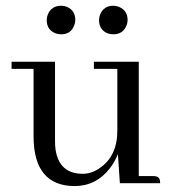

<svg xmlns="http://www.w3.org/2000/svg" viewBox="-20 -626 594 656"><path d="M502.9 -24.4C506.8 -24.4 510.1 -24.1 512.7 -23.4C522.5 -22.1 527.3 -14.3 527.3 0H389.6L382.8 -99.6C375.7 -81.4 366.2 -64.8 354.5 -49.8C323.2 -10.1 283.2 9.8 234.4 9.8C141.9 9.1 95.4 -46.9 94.7 -158.2V-390.6H19.5V-415H168V-143.6C168 -133.1 168.6 -123.4 169.9 -114.3C178.4 -59.6 209.3 -32.2 262.7 -32.2C282.2 -32.2 301.1 -38.4 319.3 -50.8C360.4 -78.1 380.9 -121.1 380.9 -179.7V-390.6H300.8V-415H454.1V-24.4ZM237.3 -557.6C237.3 -551.1 236 -544.9 233.4 -539.1C225.6 -518.9 210.9 -508.8 189.5 -508.8C182.9 -508.8 176.8 -509.8 170.9 -511.7C150.1 -519.5 139.6 -534.8 139.6 -557.6C139.6 -564.1 141 -570.6 143.6 -577.1C152 -596.7 167.3 -606.4 189.5 -606.4C196 -606.4 202.5 -605.1 209 -602.5C227.9 -594.1 237.3 -579.1 237.3 -557.6ZM416 -557.6C416 -551.1 414.7 -544.9 412.1 -539.1C404.3 -518.9 389.3 -508.8 367.2 -508.8C361.3 -508.8 355.1 -509.8 348.6 -511.7C328.5 -519.5 318.4 -534.8 318.4 -557.6C318.4 -564.1 319.7 -570.6 322.3 -577.1C330.7 -596.7 345.7 -606.4 367.2 -606.4C373.7 -606.4 380.2 -605.1 386.7 -602.5C406.2 -594.1 416 -579.1 416 -557.6Z"/></svg>

Font: Abhaya Libre
Style: Regular
Weight: 400
Designer: Pushpananda Ekanayake, Sol Matas, Pathum Egodawatta
Foundry: Mooniak
Version: Version 1.041; ; ttfautohint (v1.5)